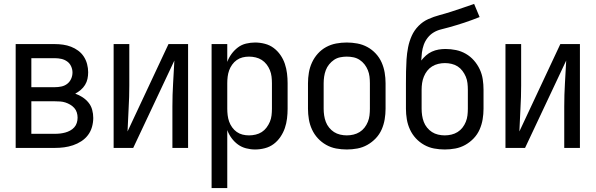

<svg xmlns="http://www.w3.org/2000/svg" viewBox="-20 -755 3040 980"><path d="M60 0H260Q284 0 307 -3Q330 -6 352.5 -13.5Q375 -21 395 -34Q415 -47 429 -65.5Q443 -84 449.5 -107Q456 -130 456 -153Q456 -174 450.5 -194.5Q445 -215 432 -231Q419 -247 401.5 -258.5Q384 -270 364 -277Q379 -285 392 -296Q405 -307 414 -321.5Q423 -336 426.5 -352.5Q430 -369 430 -386Q430 -407 424.5 -428Q419 -449 407.5 -466.5Q396 -484 379 -496.5Q362 -509 342.5 -516.5Q323 -524 302 -527Q281 -530 260 -530H60ZM140 -310V-458H260Q277 -458 293 -454.5Q309 -451 322.5 -441.5Q336 -432 343 -416.5Q350 -401 350 -385Q350 -368 343 -352.5Q336 -337 323 -327Q310 -317 293.5 -313.5Q277 -310 260 -310ZM140 -72V-238H260Q274 -238 287.5 -237Q301 -236 313.5 -232Q326 -228 338 -221Q350 -214 359 -204Q368 -194 372 -181Q376 -168 376 -155Q376 -155 376 -155Q376 -155 376 -154Q376 -141 372 -128Q368 -115 359 -105Q350 -95 338 -88.5Q326 -82 313 -78.5Q300 -75 287 -73.5Q274 -72 260 -72Z M560 0H660L870 -446Q867 -387 863.5 -329Q860 -271 860 -212V0H940V-530H840L631 -84Q633 -143 636.5 -201.5Q640 -260 640 -318V-530H560Z M1060 205H1140V-91Q1148 -69 1162 -50Q1176 -31 1194.5 -17.5Q1213 -4 1236 2Q1259 8 1282 8Q1307 8 1332 1.5Q1357 -5 1377 -20Q1397 -35 1411.5 -56.5Q1426 -78 1434 -101.5Q1442 -125 1445 -150Q1448 -175 1448 -200V-330Q1448 -355 1445 -380Q1442 -405 1434 -429Q1426 -453 1411.5 -474Q1397 -495 1377 -510Q1357 -525 1332 -531.5Q1307 -538 1282 -538Q1259 -538 1236 -532.5Q1213 -527 1194.5 -513Q1176 -499 1162 -480Q1148 -461 1140 -439V-530H1060ZM1251 -64Q1234 -64 1218 -68Q1202 -72 1188.5 -81.5Q1175 -91 1165 -105Q1155 -119 1149.5 -134.5Q1144 -150 1142 -167Q1140 -184 1140 -200V-330Q1140 -347 1142 -363.5Q1144 -380 1149.5 -395.5Q1155 -411 1165 -425Q1175 -439 1188.5 -448.5Q1202 -458 1218 -462Q1234 -466 1251 -466Q1268 -466 1285 -462Q1302 -458 1316 -449Q1330 -440 1340.5 -426.5Q1351 -413 1357.5 -397Q1364 -381 1366 -364Q1368 -347 1368 -330V-200Q1368 -183 1366 -166Q1364 -149 1357.5 -133.5Q1351 -118 1340.5 -104Q1330 -90 1316 -81Q1302 -72 1285 -68Q1268 -64 1251 -64Z M1750 8Q1777 8 1804 3Q1831 -2 1855 -15.5Q1879 -29 1898 -49Q1917 -69 1928 -94Q1939 -119 1943.5 -146Q1948 -173 1948 -200V-330Q1948 -357 1943.5 -384Q1939 -411 1928 -436Q1917 -461 1898 -481.5Q1879 -502 1855 -515Q1831 -528 1804 -533Q1777 -538 1750 -538Q1723 -538 1696 -533Q1669 -528 1645 -515Q1621 -502 1602.5 -481.5Q1584 -461 1572.5 -436Q1561 -411 1556.5 -384Q1552 -357 1552 -330V-200Q1552 -173 1556.5 -146Q1561 -119 1572.5 -94Q1584 -69 1602.5 -49Q1621 -29 1645 -15.5Q1669 -2 1696 3Q1723 8 1750 8ZM1750 -64Q1733 -64 1716 -68Q1699 -72 1685 -81Q1671 -90 1660 -103.5Q1649 -117 1643 -133Q1637 -149 1634.5 -166Q1632 -183 1632 -200V-330Q1632 -347 1634.5 -364Q1637 -381 1643 -397Q1649 -413 1660 -426.5Q1671 -440 1685 -449.5Q1699 -459 1716 -462.5Q1733 -466 1750 -466Q1767 -466 1784 -462.5Q1801 -459 1815.5 -449.5Q1830 -440 1840.5 -426.5Q1851 -413 1857.5 -397Q1864 -381 1866 -364Q1868 -347 1868 -330V-200Q1868 -183 1866 -166Q1864 -149 1857.5 -133Q1851 -117 1840.5 -103.5Q1830 -90 1815.5 -81Q1801 -72 1784 -68Q1767 -64 1750 -64Z M2250 8Q2277 8 2304 3Q2331 -2 2355 -15.5Q2379 -29 2398 -49Q2417 -69 2428 -94Q2439 -119 2443.5 -146Q2448 -173 2448 -200V-297Q2448 -324 2444 -350.5Q2440 -377 2428.5 -401.5Q2417 -426 2399 -446.5Q2381 -467 2357.5 -480.5Q2334 -494 2307.5 -499.5Q2281 -505 2254 -505Q2236 -505 2218.5 -502Q2201 -499 2184.5 -491.5Q2168 -484 2154.5 -472Q2141 -460 2130 -446Q2131 -466 2133.5 -486.5Q2136 -507 2143 -526.5Q2150 -546 2163 -562.5Q2176 -579 2193.5 -589.5Q2211 -600 2231.5 -605Q2252 -610 2271.5 -615.5Q2291 -621 2311 -627Q2331 -633 2350.5 -639.5Q2370 -646 2389 -653Q2408 -660 2428 -668L2400 -735Q2371 -725 2342 -715Q2313 -705 2283.5 -695.5Q2254 -686 2224 -678Q2194 -670 2166 -657.5Q2138 -645 2116 -622.5Q2094 -600 2081.5 -572Q2069 -544 2063 -513.5Q2057 -483 2055 -452Q2053 -421 2052.5 -390Q2052 -359 2052 -328Q2052 -321 2052 -313Q2052 -305 2052 -297V-200Q2052 -173 2056.5 -146Q2061 -119 2072.5 -94Q2084 -69 2102.5 -49Q2121 -29 2145 -15.5Q2169 -2 2196 3Q2223 8 2250 8ZM2250 -64Q2233 -64 2216 -68Q2199 -72 2185 -81Q2171 -90 2160 -103.5Q2149 -117 2143 -133Q2137 -149 2134.5 -166Q2132 -183 2132 -200V-297Q2132 -314 2134.5 -331Q2137 -348 2143.5 -364Q2150 -380 2160.5 -393.5Q2171 -407 2185.5 -416Q2200 -425 2217 -429Q2234 -433 2251 -433Q2268 -433 2285 -429Q2302 -425 2316 -416Q2330 -407 2340.5 -393Q2351 -379 2357.5 -363.5Q2364 -348 2366 -331Q2368 -314 2368 -297V-200Q2368 -183 2366 -166Q2364 -149 2357.5 -133Q2351 -117 2340.5 -103.5Q2330 -90 2315.5 -81Q2301 -72 2284 -68Q2267 -64 2250 -64Z M2560 0H2660L2870 -446Q2867 -387 2863.5 -329Q2860 -271 2860 -212V0H2940V-530H2840L2631 -84Q2633 -143 2636.5 -201.5Q2640 -260 2640 -318V-530H2560Z"/></svg>

Font: Iosevka SS09
Style: Regular
Weight: 400
Monospace: yes
Designer: Belleve Invis
Foundry: Belleve Invis
Version: Version 5.2.1; ttfautohint (v1.8.3)